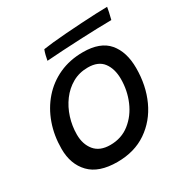

<svg xmlns="http://www.w3.org/2000/svg" viewBox="-159 -796 904 940"><g transform="rotate(-30 293.0 -326.0)"><path d="M238.5 15.5Q134.5 15.5 83.8 -37.2Q33 -90 33 -176.5Q33 -251.5 56 -316.5Q79 -381.5 122 -430.8Q165 -480 225.2 -507.5Q285.5 -535 360 -535Q457.5 -535 502.5 -482Q547.5 -429 547.5 -337.5Q547.5 -239 510.8 -159Q474 -79 404.8 -31.8Q335.5 15.5 238.5 15.5ZM250 -74Q314 -74 360.2 -110.8Q406.5 -147.5 431.2 -205.5Q456 -263.5 456 -328.5Q456 -386 429 -422Q402 -458 343 -458Q294.5 -458 255.8 -436Q217 -414 189.5 -377Q162 -340 147.5 -294Q133 -248 133 -200Q133 -145 162.2 -109.5Q191.5 -74 250 -74ZM559.5 -601.5Q527.5 -601.5 481.2 -600Q435 -598.5 382.8 -596.2Q330.5 -594 280 -591Q229.5 -588 189 -585Q191.5 -599 195.2 -614.2Q199 -629.5 204 -642Q222 -645 257.2 -648.8Q292.5 -652.5 336.8 -655.8Q381 -659 426.5 -661.8Q472 -664.5 511 -666.2Q550 -668 574 -668Q573 -661 569 -641.5Q565 -622 559.5 -601.5Z"/></g></svg>

Font: Grandstander
Style: Italic
Weight: 400
Italic angle: -15°
Designer: Tyler Finck
Foundry: Etcetera Type Co
Version: Version 1.200; ttfautohint (v1.8.3)